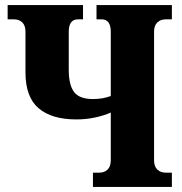

<svg xmlns="http://www.w3.org/2000/svg" viewBox="-20 -734 715 754"><path d="M345 0V-56H370Q390 -56 402.5 -68Q415 -80 415 -105V-292Q388 -280 353 -272.5Q318 -265 280 -265Q183 -265 131.5 -309Q80 -353 80 -450V-609Q80 -634 67.5 -646Q55 -658 35 -658H10V-714H306V-658H286Q250 -658 250 -609V-460Q250 -400 271 -372.5Q292 -345 345 -345Q384 -345 415 -357V-609Q415 -658 379 -658H359V-714H655V-658H630Q611 -658 598 -646Q585 -634 585 -609V-105Q585 -80 598 -68Q611 -56 630 -56H655V0Z"/></svg>

Font: Noto Serif ExtraCondensed Black
Style: Regular
Weight: 900
Width: 2
Designer: Monotype Design Team
Foundry: Monotype Imaging Inc.
Version: Version 2.015; ttfautohint (v1.8.4.7-5d5b)